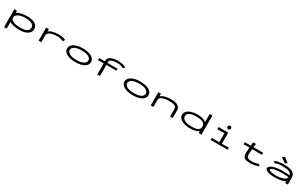

<svg xmlns="http://www.w3.org/2000/svg" viewBox="430 -3152 9139 5790"><g transform="rotate(30 5000.0 -257.5)"><path d="M109 167H201V-70C243 -22 393 12 553 12C747 12 931 -61 931 -232C931 -401 759 -467 557 -467C409 -467 254 -430 200 -377V-457H109ZM529 -60C381 -60 205 -105 199 -213C199 -355 403 -399 551 -395C703 -391 837 -348 837 -229C837 -82 657 -60 529 -60Z M1216 1H1309V-240C1309 -355 1502 -398 1636 -398C1716 -398 1779 -383 1857 -347L1898 -418C1834 -451 1742 -468 1646 -468C1522 -468 1366 -433 1308 -368L1311 -457H1216Z M2497 8C2750 8 2910 -85 2910 -229C2910 -373 2750 -467 2497 -467C2244 -467 2074 -373 2074 -229C2074 -85 2244 8 2497 8ZM2497 -64C2313 -64 2168 -121 2168 -230C2168 -339 2313 -395 2497 -395C2681 -395 2816 -339 2816 -230C2816 -121 2681 -64 2497 -64Z M3259 0H3351V-387H3699V-457H3351V-495C3351 -573 3469 -603 3601 -603C3699 -603 3759 -592 3829 -549L3883 -608C3817 -650 3711 -671 3597 -671C3401 -671 3259 -608 3259 -495V-457H3063V-387H3259Z M4497 8C4750 8 4910 -85 4910 -229C4910 -373 4750 -467 4497 -467C4244 -467 4074 -373 4074 -229C4074 -85 4244 8 4497 8ZM4497 -64C4313 -64 4168 -121 4168 -230C4168 -339 4313 -395 4497 -395C4681 -395 4816 -339 4816 -230C4816 -121 4681 -64 4497 -64Z M5121 0H5213V-253C5213 -340 5354 -393 5539 -393C5713 -393 5793 -360 5793 -265V0H5885V-267C5885 -405 5756 -467 5579 -468C5382 -469 5255 -414 5213 -366V-457H5121Z M6477 10C6631 10 6740 -21 6785 -70C6785 -46 6786 -24 6799 0H6901C6888 -24 6885 -47 6885 -71V-665H6791V-377C6754 -425 6644 -469 6485 -469C6294 -469 6079 -400 6079 -227C6079 -69 6286 10 6477 10ZM6499 -62C6317 -62 6173 -112 6173 -236C6173 -353 6320 -397 6487 -397C6670 -397 6791 -353 6791 -231C6791 -103 6692 -62 6499 -62Z M7505 -543C7538 -543 7567 -570 7567 -604C7567 -637 7538 -666 7505 -666C7470 -666 7444 -639 7444 -604C7444 -570 7471 -543 7505 -543ZM7205 0H7797V-72H7557V-457H7217V-383H7465V-72H7205Z M8132 -385H8336L8326 -248C8313 -72 8344 12 8580 12C8684 12 8778 -8 8870 -42L8839 -107C8765 -80 8690 -60 8602 -60C8452 -60 8405 -95 8418 -243L8430 -385H8770V-457H8433L8452 -583L8350 -574L8341 -457H8132Z M9500 -507 9566 -553 9408 -682 9328 -622ZM9425 11C9531 11 9731 -3 9801 -70V0H9893V-243C9893 -415 9733 -467 9491 -467C9365 -467 9251 -446 9165 -403L9233 -357C9303 -391 9393 -401 9481 -401C9656 -401 9775 -373 9802 -269C9720 -275 9624 -279 9561 -279C9309 -279 9100 -213 9100 -115C9100 -41 9217 11 9425 11ZM9198 -119C9198 -181 9381 -214 9573 -214C9635 -214 9733 -206 9805 -201C9783 -102 9628 -56 9439 -56C9329 -56 9198 -76 9198 -119Z"/></g></svg>

Font: Inconsolata UltraExpanded
Style: Regular
Weight: 400
Width: 9
Monospace: yes
Designer: Raph Levien, Cyreal, Brenton Simpson
Foundry: Raph Levien, Cyreal, Google
Version: Version 3.100